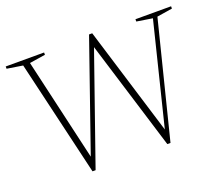

<svg xmlns="http://www.w3.org/2000/svg" viewBox="-116 -850 1173 1025"><g transform="rotate(-20 471.0 -337.5)"><path d="M486 -628.5 263.5 8.5H246L91.5 -649L2 -663V-676H220V-663L130 -649L270.5 -40.5L253 -36.5L478.5 -684.5H496.5L694 -40.5L677 -36.5L828.5 -649L739 -663V-676H941.5V-663L854 -649L689 8.5H671L475 -628.5Z"/></g></svg>

Font: Newsreader 16pt 16pt ExtraLight
Style: Regular
Weight: 250
Version: Version 1.003